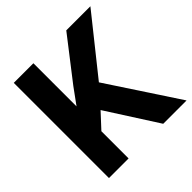

<svg xmlns="http://www.w3.org/2000/svg" viewBox="-185 -862 1014 1014"><g transform="rotate(-45 321.5 -355.5)"><path d="M286.1 -285.2 210 -203.1V0H63.5V-710.9H210V-388.7L274.4 -477.1L455.6 -710.9H635.7L383.3 -395L643.1 0H468.8Z"/></g></svg>

Font: Vazir UI
Style: Bold-UI
Weight: 700
Designer: Saber Rastikerdar
Foundry: Saber Rastikerdar
Version: Version 30.1.0